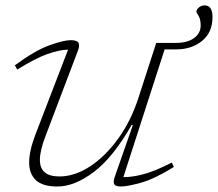

<svg xmlns="http://www.w3.org/2000/svg" viewBox="-20 -668 792 698"><path d="M397.5 -26 463 -213.5H458.5Q391 -95.5 321 -42.8Q251 10 189 10Q134.5 10 110.2 -13.2Q86 -36.5 86 -77.5Q86 -120 110 -182L227.5 -487.5Q196 -487 152.2 -471.5Q108.5 -456 42.5 -415L34 -430.5Q106.5 -484 158.8 -503Q211 -522 237 -522Q259.5 -522 265.2 -512.8Q271 -503.5 263 -483L145.5 -173.5Q125 -120.5 125 -86.5Q125 -26.5 196 -26.5Q251.5 -26.5 307.2 -63Q363 -99.5 409.5 -163.8Q456 -228 483 -311.5L548 -512H619Q662 -512 685.8 -529.8Q709.5 -547.5 709.5 -575Q709.5 -598.5 701.8 -610.5Q694 -622.5 694 -625Q694 -633.5 703.2 -641Q712.5 -648.5 723.5 -648.5Q752.5 -648.5 752.5 -606Q752.5 -550 714.5 -519.2Q676.5 -488.5 621.5 -488.5H578.5L428.5 -24Q458 -23.5 500 -34.2Q542 -45 604.5 -77L612 -61Q542 -17.5 492.5 -3.8Q443 10 419 10Q400.5 10 395.5 2Q390.5 -6 397.5 -26Z"/></svg>

Font: Newsreader Caption ExtraLight
Style: Italic
Weight: 275
Italic angle: -17°
Designer: Hugues Gentile
Foundry: Production Type
Version: Version 1.001